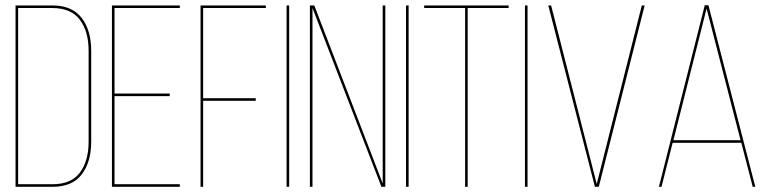

<svg xmlns="http://www.w3.org/2000/svg" viewBox="-20 -721 2975 741"><path d="M40 -700H182Q258 -700 295 -652Q332 -604 332 -525V-174Q332 -96 295.5 -48Q259 0 183 0H40ZM50 -10H183Q255 -10 288.5 -55Q322 -100 322 -174V-525Q322 -600 288 -645Q254 -690 182 -690H50Z M422 -360H635V-350H422V-10H674V0H412V-700H674V-690H422Z M764 -342H967V-332H764V0H754V-700H1006V-690H764Z M1086 -700H1096V0H1086Z M1186 -690V0H1176V-700H1193L1457 -13V-700H1467V0H1452Z M1547 -700H1557V0H1547Z M1785 0H1775V-690H1617V-700H1943V-690H1785Z M2006 -700H2016V0H2006Z M2096 -700H2107L2283 -11L2457 -700H2468L2291 0H2276Z M2841 -170H2576L2533 0H2523L2700 -701H2714L2895 0H2885ZM2707 -688 2579 -180H2838Z"/></svg>

Font: Bebas Neue Thin
Style: Regular
Weight: 200
Designer: Ryoichi Tsunekawa
Foundry: Ryoichi Tsunekawa
Version: Version 1.003;PS 001.003;hotconv 1.0.70;makeotf.lib2.5.58329